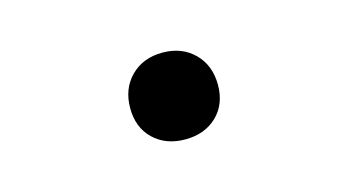

<svg xmlns="http://www.w3.org/2000/svg" viewBox="-37 -538 674 372"><g transform="rotate(-15 300.0 -352.0)"><path d="M300 -265Q261 -265 236.5 -288.5Q212 -312 212 -351Q212 -390 236.5 -414.5Q261 -439 300 -439Q339 -439 363.5 -414.5Q388 -390 388 -351Q388 -312 363.5 -288.5Q339 -265 300 -265Z"/></g></svg>

Font: JetBrains Mono NL SemiBold
Style: Regular
Weight: 600
Designer: Philipp Nurullin, Konstantin Bulenkov
Foundry: JetBrains
Version: Version 2.304; ttfautohint (v1.8.4.7-5d5b)